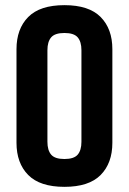

<svg xmlns="http://www.w3.org/2000/svg" viewBox="-20 -715 500 745"><path d="M296 -520Q296 -553 281.5 -570Q267 -587 230 -587Q193 -587 178.5 -570Q164 -553 164 -520V-165Q164 -132 178.5 -115Q193 -98 230 -98Q267 -98 281.5 -115Q296 -132 296 -165ZM44 -524Q44 -603 89.5 -649Q135 -695 230 -695Q325 -695 370.5 -649Q416 -603 416 -524V-161Q416 -82 370.5 -36Q325 10 230 10Q135 10 89.5 -36Q44 -82 44 -161Z"/></svg>

Font: Khand Semibold
Style: Regular
Weight: 600
Designer: Devanagari: Sanchit Sawaria, Jyotish Sonowal; Latin: Satya Rajpurohit
Foundry: Indian Type Foundry
Version: Version 1.100;PS 1.0;hotconv 1.0.78;makeotf.lib2.5.61930; tt